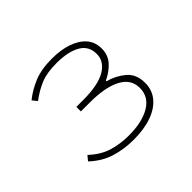

<svg xmlns="http://www.w3.org/2000/svg" viewBox="-118 -657 836 836"><g transform="rotate(-45 300.0 -239.0)"><path d="M281 12Q223 12 171 -4Q119 -20 74 -62L92 -84Q135 -44 181 -30Q227 -16 280 -16Q361 -16 410.5 -45Q460 -74 460 -129Q460 -183 408 -210.5Q356 -238 262 -238H206V-266H248Q340 -266 386 -293Q432 -320 432 -366Q432 -416 390.5 -439Q349 -462 280 -462Q220 -462 181.5 -446Q143 -430 106 -402L88 -424Q124 -453 169 -471.5Q214 -490 280 -490Q333 -490 374.5 -476Q416 -462 440 -435Q464 -408 464 -368Q464 -328 440 -301Q416 -274 378 -256V-252Q423 -240 457.5 -211Q492 -182 492 -128Q492 -85 466.5 -53.5Q441 -22 394 -5Q347 12 281 12Z"/></g></svg>

Font: Source Code Pro ExtraLight
Style: Regular
Weight: 200
Monospace: yes
Designer: Paul D. Hunt, Teo Tuominen
Foundry: Adobe
Version: Version 1.026;hotconv 1.1.0;makeotfexe 2.6.0